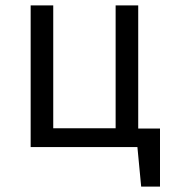

<svg xmlns="http://www.w3.org/2000/svg" viewBox="-20 -547 640 714"><path d="M494 -69V-527H410V-70H178V-527H94V0H491L505 147H575V-69Z"/></svg>

Font: FiraMono Nerd Font
Style: Regular
Weight: 400
Designer: Carrois Corporate & Edenspiekermann AG
Foundry: Carrois Corporate GbR & Edenspiekermann AG
Version: Version 003.206;Nerd Fonts 3.3.0